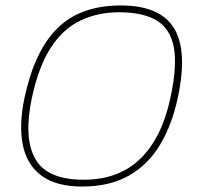

<svg xmlns="http://www.w3.org/2000/svg" viewBox="-20 -674 722 704"><path d="M281 10Q186 10 132 -30Q78 -70 63.5 -143.5Q49 -217 70 -316Q107 -489 191.5 -571.5Q276 -654 423 -654Q566 -654 617.5 -571.5Q669 -489 632 -316Q611 -217 567 -143.5Q523 -70 452.5 -30Q382 10 281 10ZM287 -15Q415 -15 494.5 -92Q574 -169 605 -316Q630 -431 617.5 -499.5Q605 -568 555 -598.5Q505 -629 417 -629Q338 -629 274.5 -598.5Q211 -568 166.5 -499.5Q122 -431 97 -316Q66 -169 109 -92Q152 -15 287 -15Z"/></svg>

Font: Kanit Thin
Style: Italic
Weight: 250
Italic angle: -12°
Designer: Katatrad Team
Foundry: CadsonDemak
Version: Version 2.000; ttfautohint (v1.8.3)